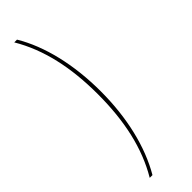

<svg xmlns="http://www.w3.org/2000/svg" viewBox="-314 -743 938 938"><g transform="rotate(-45 155.5 -274.0)"><path d="M77 194C148 73 188 -89 188 -274C188 -459 148 -624 77 -742H58C134 -614 168 -459 168 -274C168 -89 134 66 58 194Z"/></g></svg>

Font: Montserrat-Alt1 Thin
Style: Regular
Weight: 100
Designer: Differentunic
Foundry: Differentunic
Version: Version 7.222